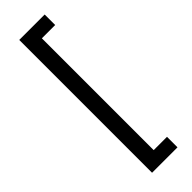

<svg xmlns="http://www.w3.org/2000/svg" viewBox="-299 -770 918 918"><g transform="rotate(-45 160.0 -311.0)"><path d="M90 138V-760H262V-689H172V67H262V138Z"/></g></svg>

Font: IBM Plex Sans Hebrew Text
Style: Regular
Weight: 450
Designer: Mike Abbink, Paul van der Laan, Pieter van Rosmalen, Yanek Iontef
Foundry: Bold Monday
Version: Version 1.2